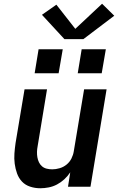

<svg xmlns="http://www.w3.org/2000/svg" viewBox="-20 -997 640 1025"><path d="M195 8Q167 8 141 -0.5Q115 -9 97.5 -27.5Q80 -46 71 -71Q62 -96 58.5 -123Q55 -150 57 -177.5Q59 -205 63 -233L111 -520H231L181 -217Q178 -202 177.5 -187Q177 -172 179.5 -157.5Q182 -143 188 -130.5Q194 -118 204.5 -109Q215 -100 229.5 -96.5Q244 -93 259 -93Q278 -93 298.5 -99Q319 -105 335.5 -118.5Q352 -132 361.5 -151Q371 -170 374 -190L429 -520H549L463 0H343L355 -77Q342 -57 323.5 -40Q305 -23 284 -12Q263 -1 240 3.5Q217 8 195 8ZM523 -606H395L416 -734H545ZM165 -606 186 -734H315L293 -606ZM324 -788 204 -918 281 -972 382 -843 525 -977 590 -913 425 -788Z"/></svg>

Font: Iosevka SS04 Extended Oblique
Style: Bold
Weight: 700
Width: 7
Italic angle: -9°
Monospace: yes
Designer: Belleve Invis
Foundry: Belleve Invis
Version: Version 19.0.0; ttfautohint (v1.8.4)